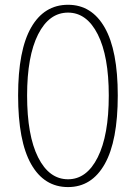

<svg xmlns="http://www.w3.org/2000/svg" viewBox="-20 -759 561 792"><path d="M260.7 12.7Q162.1 12.7 108.4 -82Q54.7 -176.8 54.7 -365.2Q54.7 -551.8 108.4 -645.5Q162.1 -739.3 260.7 -739.3Q358.4 -739.3 412.1 -645Q465.8 -550.8 465.8 -365.2Q465.8 -177.7 412.1 -82.5Q358.4 12.7 260.7 12.7ZM260.7 -19.5Q337.9 -19.5 383.3 -110.4Q428.7 -201.2 428.7 -365.2Q428.7 -527.3 383.3 -617.2Q337.9 -707 260.7 -707Q182.6 -707 137.2 -617.2Q91.8 -527.3 91.8 -365.2Q91.8 -200.2 137.2 -109.9Q182.6 -19.5 260.7 -19.5Z"/></svg>

Font: Gen Shin Gothic ExtraLight
Style: Regular
Weight: 100
Designer: [Source Han Sans]
Ryoko NISHIZUKA  (kana & ideographs); Paul D. Hunt (Latin, Greek & Cyrillic); Wenlong ZHANG  (bopomofo
Version: Version 1.002.20150607